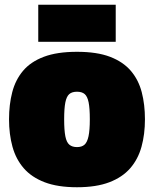

<svg xmlns="http://www.w3.org/2000/svg" viewBox="-20 -778 648 808"><path d="M18 -276Q18 -338 31.5 -390Q45 -442 77 -480Q109 -518 164.5 -539Q220 -560 304 -560Q388 -560 443 -539Q498 -518 530.5 -480Q563 -442 576.5 -390Q590 -338 590 -276Q590 -213 575.5 -160.5Q561 -108 528 -70Q495 -32 440 -11Q385 10 304 10Q223 10 168 -11Q113 -32 80 -70Q47 -108 32.5 -160.5Q18 -213 18 -276ZM250 -276Q250 -230 255 -204.5Q260 -179 272 -169Q284 -159 304 -159Q324 -159 335.5 -169Q347 -179 352.5 -204.5Q358 -230 358 -276Q358 -322 353 -347Q348 -372 336.5 -382Q325 -392 304 -392Q283 -392 271.5 -382Q260 -372 255 -347Q250 -322 250 -276ZM141 -602V-758H467V-602Z"/></svg>

Font: Georama ExtraCondensed Thin Black
Style: Regular
Weight: 900
Version: Version 1.001